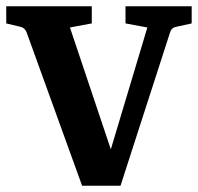

<svg xmlns="http://www.w3.org/2000/svg" viewBox="-27 -593 634 615"><path d="M58 -490Q52 -504 39 -507L-7 -518V-573H267V-518L197 -505L347 -58H311L445 -505L375 -518V-573H587V-518L537 -507Q522 -504 518 -490L359 2H236Z"/></svg>

Font: Rasa
Style: Bold
Weight: 700
Designer: Anna Giedrys (Yrsa+Rasa design), David Brezina (Yrsa art-direction, Rasa art-direction, design)
Foundry: Rosetta Type Foundry
Version: Version 2.004